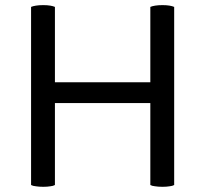

<svg xmlns="http://www.w3.org/2000/svg" viewBox="-20 -717 790 739"><path d="M558.6 -4.9Q565.4 -1 577.1 0Q588.9 2 605.5 2Q621.1 2 632.8 0Q643.6 -1 650.4 -4.9Q650.4 -233.4 650.4 -690.4Q643.6 -693.4 632.8 -695.3Q621.1 -697.3 605.5 -697.3Q588.9 -697.3 577.1 -695.3Q565.4 -693.4 558.6 -690.4Q558.6 -593.8 558.6 -400.4Q466.8 -400.4 191.4 -400.4Q191.4 -472.7 191.4 -690.4Q184.6 -693.4 173.8 -695.3Q162.1 -697.3 146.5 -697.3Q129.9 -697.3 118.2 -695.3Q106.4 -693.4 99.6 -690.4Q99.6 -656.2 99.6 -589.8Q99.6 -443.4 99.6 -4.9Q106.4 -1 118.2 0Q129.9 2 146.5 2Q162.1 2 173.8 0Q184.6 -1 191.4 -4.9Q191.4 -110.4 191.4 -320.3Q283.2 -320.3 558.6 -320.3Q558.6 -241.2 558.6 -4.9Z"/></svg>

Font: cl
Style: Regular
Weight: 400
Designer: Mitja Miklavcic
Version: Version 1.0